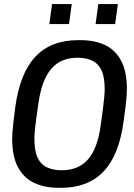

<svg xmlns="http://www.w3.org/2000/svg" viewBox="-20 -888 640 918"><path d="M259.8 10Q194.5 10 144.6 -13Q94.8 -36 66.5 -87.5Q38.2 -139 38.2 -225.8Q38.2 -240 39.6 -257.8Q41 -275.5 44.2 -303.9Q47.5 -332.2 53 -375.5Q75.2 -538.5 149.5 -617.2Q223.8 -696 353.5 -696H365.2Q430.8 -696 480.5 -673.4Q530.2 -650.8 558.5 -598.9Q586.8 -547 586.8 -460.2Q586.8 -446.8 585.4 -428.5Q584 -410.2 580.8 -382Q577.5 -353.8 571.2 -309.8Q550 -147.5 475.8 -68.8Q401.5 10 271.5 10ZM275.2 -74Q355.8 -74 401.4 -126.6Q447 -179.2 461.5 -289.5Q468.5 -337 472.1 -367.1Q475.8 -397.2 477.6 -415Q479.5 -432.8 480 -443.6Q480.5 -454.5 480.5 -462.5Q480.5 -520.5 464.8 -552.9Q449 -585.2 419.9 -598.6Q390.8 -612 349.8 -612Q271.2 -612 225.6 -559.4Q180 -506.8 164.2 -397.2Q157.2 -349.8 153.1 -319.6Q149 -289.5 147.2 -271.4Q145.5 -253.2 145 -242.8Q144.5 -232.2 144.5 -223.5Q144.5 -166.5 160.1 -133.6Q175.8 -100.8 205.4 -87.4Q235 -74 275.2 -74ZM215.8 -772.8 228.8 -868.5H323L310 -772.8ZM437 -772.8 450 -868.5H543.5L530.5 -772.8Z"/></svg>

Font: Chivo Mono Medium
Style: Italic
Weight: 500
Italic angle: -8.05°
Monospace: yes
Designer: Hector Gatti
Foundry: Omnibus-Type
Version: Version 1.008